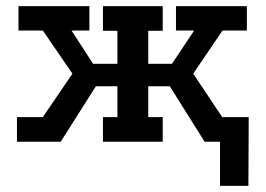

<svg xmlns="http://www.w3.org/2000/svg" viewBox="-20 -460 862 623"><path d="M701 -80H787L786 143H694V0H644L531 -180H461V-80H508V0H314V-80H361V-180H291L177 0H35V-80H119L215 -221L119 -361H40V-440H270V-361H212L282 -253H361V-360H314V-440H508V-360H461V-253H538L610 -361H551V-440H781V-361H702L607 -221Z"/></svg>

Font: Podkova SemiBold
Style: Regular
Weight: 600
Designer: Ilya Yudin
Foundry: Cyreal (www.cyreal.org)
Version: Version 2.103